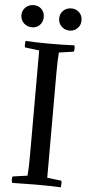

<svg xmlns="http://www.w3.org/2000/svg" viewBox="-65 -1039 504 1078"><g transform="rotate(5 187.0 -500.0)"><path d="M132.8 -752 51.8 -762.2Q48.3 -776.9 51.8 -798.8Q106.4 -794.9 189 -794.9Q262.7 -794.9 327.1 -797.9Q333 -780.3 327.1 -762.2L244.1 -750Q240.2 -711.9 240.2 -632.8V-43.9L320.8 -34.2Q324.2 -19.5 320.8 2.9Q257.8 0 184.1 0Q129.9 0 45.9 2Q40 -16.1 45.9 -34.2L128.9 -45.9Q132.8 -84 132.8 -163.1ZM81.1 -1002.9Q107.4 -1002.9 124.8 -985.4Q142.1 -967.8 142.1 -940.9Q142.1 -913.6 124.8 -895.8Q107.4 -877.9 81.1 -877.9Q53.7 -877.9 34.9 -896Q16.1 -914.1 16.1 -940.9Q16.1 -967.8 34.9 -985.4Q53.7 -1002.9 81.1 -1002.9ZM293 -1002.9Q319.3 -1002.9 337.2 -985.4Q355 -967.8 355 -940.9Q355 -914.1 337.2 -896Q319.3 -877.9 293 -877.9Q265.6 -877.9 247.3 -896Q229 -914.1 229 -940.9Q229 -967.8 247.3 -985.4Q265.6 -1002.9 293 -1002.9Z"/></g></svg>

Font: Adamina
Style: Regular
Weight: 400
Designer: Cyreal (www.cyreal.org)
Foundry: Cyreal (www.cyreal.org)
Version: Version 1.010